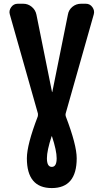

<svg xmlns="http://www.w3.org/2000/svg" viewBox="-20 -750 540 1001"><path d="M275.4 75.2Q275.4 35.2 251 -39.1Q251 -40 250 -40Q249 -40 249 -39.1Q224.6 35.2 224.6 75.2Q224.6 120.1 250 120.1Q275.4 120.1 275.4 75.2ZM468.8 -674.8 322.3 -158.2Q320.3 -150.4 323.2 -142.6Q379.9 5.9 379.9 75.2Q379.9 230.5 250 230.5Q120.1 230.5 120.1 75.2Q120.1 4.9 176.8 -142.6Q178.7 -149.4 177.7 -158.2L31.2 -674.8Q25.4 -694.3 38.1 -712.4Q50.8 -730.5 72.3 -730.5H101.6Q126 -730.5 145.5 -714.4Q165 -698.2 169.9 -673.8L251 -271.5Q251 -270.5 252 -270Q252.9 -269.5 252.9 -271.5L334 -673.8Q337.9 -698.2 357.4 -714.4Q377 -730.5 402.3 -730.5H427.7Q449.2 -730.5 461.9 -712.4Q474.6 -694.3 468.8 -674.8Z"/></svg>

Font: Rounded Mgen+ 2m bold
Style: Bold
Weight: 700
Designer: [Source Han Sans]
Ryoko NISHIZUKA  (kana & ideographs); Paul D. Hunt (Latin, Greek & Cyrillic); Wenlong ZHANG  (bopomofo
Version: Version 1.059.20150602